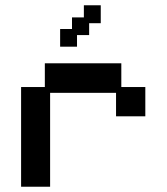

<svg xmlns="http://www.w3.org/2000/svg" viewBox="-20 -696 632 728"><path d="M60 12V-366H150V-456H440V-366H531V-255H420V-344H170V12ZM208 -519V-586H253V-630H298V-676H362V-608H318V-563H272V-519Z"/></svg>

Font: Pixelify Sans Medium
Style: Regular
Weight: 500
Designer: Stefie Justprince
Foundry: Typecalism Foundryline
Version: Version 1.000;February 13, 2025;FontCreator 15.0.0.3015 64-b